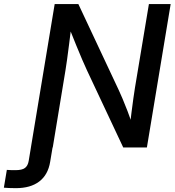

<svg xmlns="http://www.w3.org/2000/svg" viewBox="-128 -748 886 974"><path d="M-108.4 204.1 -93.3 113.8Q-85 114.7 -71.5 115Q-58.1 115.2 -49.8 115.2Q-15.6 115.2 -1 103.8Q13.7 92.3 17.6 67.9L39.1 -61.5H148.9L126.5 72.8Q115.7 138.7 71.3 172.6Q26.9 206.5 -47.4 206.5Q-66.4 206.5 -82 205.8Q-97.7 205.1 -108.4 204.1ZM28.8 0 149.4 -727.5H269.5L474.6 -290.5Q482.4 -273.9 494.1 -246.3Q505.9 -218.8 518.8 -184.8Q531.7 -150.9 543.5 -114.3L530.8 -100.6Q533.7 -134.8 538.6 -173.6Q543.5 -212.4 548.3 -247.1Q553.2 -281.7 556.6 -302.7L627.4 -727.5H737.8L617.2 0H497.1L313.5 -390.6Q302.7 -414.1 289.1 -445.3Q275.4 -476.6 258.5 -518.6Q241.7 -560.5 219.7 -615.2L235.4 -627Q228.5 -570.8 222.7 -524.9Q216.8 -479 212.2 -445.3Q207.5 -411.6 204.1 -391.1L139.6 0Z"/></svg>

Font: Inter 24pt Medium
Style: Italic
Weight: 500
Italic angle: -9.3988°
Designer: Rasmus Andersson
Foundry: rsms
Version: Version 4.001;git-66647c0bb